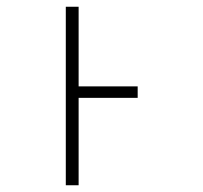

<svg xmlns="http://www.w3.org/2000/svg" viewBox="-20 -549 603 569"><path d="M175 0H213V-259H388V-293H213V-529H175Z"/></svg>

Font: Noto Sans Mono SemiCondensed ExtraLight
Style: Regular
Weight: 200
Width: 4
Designer: Monotype Design Team
Foundry: Monotype Imaging Inc.
Version: Version 2.014